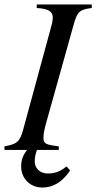

<svg xmlns="http://www.w3.org/2000/svg" viewBox="-28 -673 432 862"><path d="M94 0C75 23 67 46 67 74C67 131 110 169 162 169C211 169 252 144 287 92L270 74C245 96 219 106 187 106C152 106 128 83 128 53C128 36 131 18 138 0H236V-16C179 -23 167 -27 167 -55C167 -75 173 -99 182 -131L302 -560C319 -621 328 -630 384 -637V-653H137V-637C193 -634 209 -619 209 -594C209 -578 203 -557 196 -532L76 -91C61 -35 47 -26 -8 -16V0Z"/></svg>

Font: STIXGeneral
Style: Italic
Weight: 400
Italic angle: -16.33°
Designer: MicroPress Inc., with final additions and corrections provided by Coen Hoffman, Elsevier (retired)
Version: Version 1.1.0